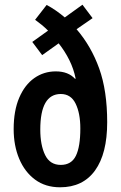

<svg xmlns="http://www.w3.org/2000/svg" viewBox="-20 -785 513 815"><path d="M178 -764Q216 -744 255 -711L330 -765L373 -708L305 -661Q367 -589 401 -494.5Q435 -400 435 -266Q435 -133 383.5 -61.5Q332 10 235 10Q173 10 129 -22.5Q85 -55 61.5 -111Q38 -167 38 -237Q38 -315 61.5 -370Q85 -425 125.5 -453.5Q166 -482 217 -482Q270 -482 299 -450L301 -452Q293 -492 274.5 -529.5Q256 -567 229 -601L159 -551L117 -607L184 -655Q171 -668 157 -679.5Q143 -691 129 -701ZM238 -386Q151 -386 151 -235Q151 -169 171.5 -127Q192 -85 238 -85Q283 -85 302 -123.5Q321 -162 321 -240Q321 -304 301 -345Q281 -386 238 -386Z"/></svg>

Font: Noto Sans Lao ExtraCondensed SemiBold
Style: Regular
Weight: 600
Width: 2
Designer: Monotype Design Team
Foundry: Monotype Imaging Inc.
Version: Version 2.003; ttfautohint (v1.8.4.7-5d5b)